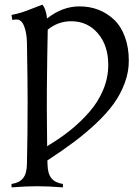

<svg xmlns="http://www.w3.org/2000/svg" viewBox="-20 -518 595 821"><path d="M319.8 -490.7Q363.8 -490.7 401.4 -476.1Q439 -461.4 468.3 -433.3Q497.6 -405.3 514.2 -360.1Q530.8 -314.9 530.8 -257.8Q530.8 -210 513.4 -163.1Q496.1 -116.2 466.8 -75.2Q437.5 -34.2 392.1 8.5Q346.7 51.3 296.9 88.6Q247.1 126 182.6 168Q182.6 170.4 182.9 175.5Q183.1 180.7 183.1 183.1Q183.6 223.6 199.5 243.7Q215.3 263.7 249 268.6V283.2Q185.5 278.3 139.2 278.3Q92.8 278.3 29.3 283.2V268.6Q63 263.7 78.9 243.7Q94.7 223.6 95.2 183.1Q98.1 56.2 98.1 -83Q98.1 -171.9 95.2 -335.9Q94.2 -378.4 83 -406.5Q71.8 -434.6 51.3 -434.6Q41.5 -434.6 32.7 -432.6L29.3 -454.1Q52.7 -458.5 73.2 -465.1Q93.8 -471.7 121.8 -482.9Q149.9 -494.1 161.1 -498Q176.3 -481.9 181.2 -439Q246.6 -490.7 319.8 -490.7ZM180.7 -0.5Q180.7 43.5 181.6 106.9Q234.4 75.7 278.3 40.8Q322.3 5.9 360.8 -37.8Q399.4 -81.5 421.1 -133.5Q442.9 -185.5 442.9 -240.2Q442.9 -323.7 398.4 -375.5Q354 -427.2 284.2 -427.2Q228.5 -427.2 184.1 -391.1V-388.2L182.1 -278.8Q179.7 -108.9 180.2 -52.7Z"/></svg>

Font: Flanker
Style: Regular
Weight: 400
Designer: Flanker
Foundry: Flanker
Version: Version 2.027